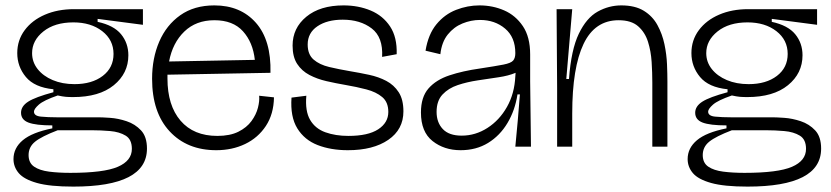

<svg xmlns="http://www.w3.org/2000/svg" viewBox="-20 -544 3083 712"><path d="M252 148Q165 148 117 134.5Q69 121 49.5 98Q30 75 30 46Q30 5 64.5 -24Q99 -53 174 -68V-79Q113 -79 85.5 -89.5Q58 -100 58 -126Q58 -150 84.5 -167Q111 -184 178 -202V-213Q108 -220 76 -258.5Q44 -297 44 -347Q44 -395 71.5 -432Q99 -469 146.5 -489.5Q194 -510 254 -510H510V-452L342 -474V-463Q402 -450 429 -417Q456 -384 456 -339Q456 -272 402 -228Q348 -184 251 -184Q235 -184 223.5 -185Q212 -186 194 -190Q142 -172 124 -156Q106 -140 106 -130Q106 -114 132 -111.5Q158 -109 190 -109H345Q359 -109 388.5 -107Q418 -105 449.5 -94.5Q481 -84 503 -60.5Q525 -37 525 7Q525 148 252 148ZM256 -232Q321 -232 361 -262.5Q401 -293 401 -344Q401 -396 359 -428.5Q317 -461 252 -461Q183 -461 141 -427.5Q99 -394 99 -347Q99 -314 119.5 -288Q140 -262 175.5 -247Q211 -232 256 -232ZM241 97Q365 97 417 74.5Q469 52 469 8Q469 -27 446 -41Q423 -55 388.5 -58Q354 -61 320 -61H194Q134 -38 110 -18.5Q86 1 86 31Q86 60 106.5 74Q127 88 162 92.5Q197 97 241 97Z M782 13Q674 13 609 -57Q544 -127 544 -252Q544 -328 570.5 -389.5Q597 -451 648.5 -487.5Q700 -524 775 -524Q872 -524 929 -459.5Q986 -395 983 -274L601 -267Q601 -261 601 -253Q601 -153 649.5 -96.5Q698 -40 786 -40Q833 -40 864 -55.5Q895 -71 912.5 -95Q930 -119 936.5 -144.5Q943 -170 941 -189L996 -183Q995 -121 966 -77Q937 -33 889 -10Q841 13 782 13ZM775 -469Q707 -469 663.5 -427Q620 -385 607 -316L925 -322Q918 -387 881 -428Q844 -469 775 -469Z M1270 13Q1207 13 1158 -6Q1109 -25 1082.5 -68Q1056 -111 1061 -182L1116 -189Q1111 -132 1130 -99.5Q1149 -67 1186.5 -53.5Q1224 -40 1272 -40Q1345 -40 1382.5 -64.5Q1420 -89 1420 -129Q1420 -165 1397.5 -184Q1375 -203 1338.5 -212.5Q1302 -222 1261 -229Q1226 -235 1191 -243Q1156 -251 1127.5 -266Q1099 -281 1082 -307Q1065 -333 1065 -375Q1065 -440 1116 -482Q1167 -524 1254 -524Q1309 -524 1354.5 -505Q1400 -486 1426.5 -446Q1453 -406 1451 -343L1397 -333Q1401 -406 1358.5 -438.5Q1316 -471 1251 -471Q1193 -471 1157 -446.5Q1121 -422 1121 -379Q1121 -342 1143 -323Q1165 -304 1201 -295.5Q1237 -287 1278 -280Q1314 -274 1349 -266.5Q1384 -259 1412.5 -244Q1441 -229 1458.5 -202Q1476 -175 1476 -131Q1476 -64 1420 -25.5Q1364 13 1270 13Z M1688 13Q1627 13 1584 -21Q1541 -55 1541 -127Q1541 -184 1569 -216Q1597 -248 1646.5 -264.5Q1696 -281 1760 -290Q1819 -299 1847 -304.5Q1875 -310 1883 -319.5Q1891 -329 1891 -347Q1891 -406 1853 -438Q1815 -470 1760 -470Q1727 -470 1695 -457Q1663 -444 1640.5 -416Q1618 -388 1613 -343L1558 -356Q1568 -417 1598.5 -454Q1629 -491 1671.5 -507.5Q1714 -524 1758 -524Q1807 -524 1849.5 -505.5Q1892 -487 1919 -447Q1946 -407 1946 -342V-242Q1947 -182 1947.5 -121Q1948 -60 1949 0H1891Q1896 -50 1900 -96.5Q1904 -143 1908 -194H1899Q1890 -135 1862 -88Q1834 -41 1790 -14Q1746 13 1688 13ZM1692 -41Q1743 -41 1787.5 -69.5Q1832 -98 1860 -147.5Q1888 -197 1891 -261L1892 -274Q1866 -263 1829 -257.5Q1792 -252 1752 -246Q1712 -240 1677.5 -228.5Q1643 -217 1621 -193.5Q1599 -170 1599 -129Q1599 -90 1622 -65.5Q1645 -41 1692 -41Z M2046 0V-218L2044 -510H2102L2080 -251H2090Q2098 -360 2126.5 -419Q2155 -478 2196.5 -501Q2238 -524 2284 -524Q2335 -524 2367.5 -504Q2400 -484 2418 -451Q2436 -418 2444 -380Q2452 -342 2453.5 -305.5Q2455 -269 2455 -242V0H2399V-238Q2399 -274 2396.5 -314Q2394 -354 2383 -389Q2372 -424 2346.5 -446.5Q2321 -469 2274 -469Q2186 -469 2144 -381Q2102 -293 2102 -123V0Z M2752 148Q2665 148 2617 134.5Q2569 121 2549.5 98Q2530 75 2530 46Q2530 5 2564.5 -24Q2599 -53 2674 -68V-79Q2613 -79 2585.5 -89.5Q2558 -100 2558 -126Q2558 -150 2584.5 -167Q2611 -184 2678 -202V-213Q2608 -220 2576 -258.5Q2544 -297 2544 -347Q2544 -395 2571.5 -432Q2599 -469 2646.5 -489.5Q2694 -510 2754 -510H3010V-452L2842 -474V-463Q2902 -450 2929 -417Q2956 -384 2956 -339Q2956 -272 2902 -228Q2848 -184 2751 -184Q2735 -184 2723.5 -185Q2712 -186 2694 -190Q2642 -172 2624 -156Q2606 -140 2606 -130Q2606 -114 2632 -111.5Q2658 -109 2690 -109H2845Q2859 -109 2888.5 -107Q2918 -105 2949.5 -94.5Q2981 -84 3003 -60.5Q3025 -37 3025 7Q3025 148 2752 148ZM2756 -232Q2821 -232 2861 -262.5Q2901 -293 2901 -344Q2901 -396 2859 -428.5Q2817 -461 2752 -461Q2683 -461 2641 -427.5Q2599 -394 2599 -347Q2599 -314 2619.5 -288Q2640 -262 2675.5 -247Q2711 -232 2756 -232ZM2741 97Q2865 97 2917 74.5Q2969 52 2969 8Q2969 -27 2946 -41Q2923 -55 2888.5 -58Q2854 -61 2820 -61H2694Q2634 -38 2610 -18.5Q2586 1 2586 31Q2586 60 2606.5 74Q2627 88 2662 92.5Q2697 97 2741 97Z"/></svg>

Font: Bricolage Grotesque 48pt ExtraLight
Style: Regular
Weight: 200
Designer: Mathieu Triay
Foundry: Atelier Triay
Version: Version 1.000; ttfautohint (v1.8.4.7-5d5b);gftools[0.9.32]